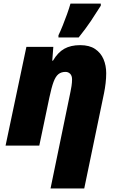

<svg xmlns="http://www.w3.org/2000/svg" viewBox="-20 -816 662 1076"><path d="M263.2 240.2 375 -301.8Q377.9 -314.5 380.9 -334.2Q383.8 -354 383.8 -371.1Q383.8 -392.1 373 -402.6Q362.3 -413.1 347.2 -413.1Q323.2 -413.1 307.4 -400.4Q291.5 -387.7 280 -356.7Q268.6 -325.7 256.8 -270L200.2 0H11.2L127.9 -553.2H278.8L272.9 -476.1H276.9Q304.2 -522.5 340.3 -542.7Q376.5 -563 429.2 -563Q481 -563 512.9 -541.5Q544.9 -520 560.1 -484.4Q575.2 -448.7 575.2 -405.8Q575.2 -378.4 571.8 -349.4Q568.4 -320.3 563 -293.9L452.1 240.2ZM307.6 -606V-618.2Q318.8 -641.1 331.5 -672.9Q344.2 -704.6 356 -737.3Q367.7 -770 375 -795.9H544.9V-784.2Q517.1 -739.7 488.8 -697.5Q460.4 -655.3 420.9 -606Z"/></svg>

Font: Open Sans ExtraBold
Style: Italic
Weight: 800
Italic angle: -12°
Designer: Monotype Design Team
Foundry: Monotype Imaging Inc.
Version: Version 3.000; ttfautohint (v1.8.4)